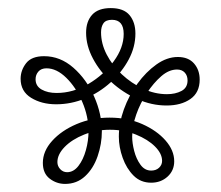

<svg xmlns="http://www.w3.org/2000/svg" viewBox="-20 -728 547 475"><path d="M31 -533Q31 -554 44.5 -571.5Q58 -589 89 -589Q129 -589 161.5 -560.5Q194 -532 213 -489Q232 -446 232 -403Q232 -372 221.5 -341.5Q211 -311 190.5 -292Q170 -273 141 -273Q120 -273 103 -286Q86 -299 86 -325Q86 -354 109 -379.5Q132 -405 169.5 -421Q207 -437 251 -437Q296 -437 332 -421Q368 -405 389.5 -380.5Q411 -356 411 -329Q411 -306 394.5 -291Q378 -276 354 -276Q328 -276 310.5 -293.5Q293 -311 283.5 -337.5Q274 -364 274 -390Q274 -423 286.5 -457.5Q299 -492 320 -521Q341 -550 367 -568.5Q393 -587 420 -587Q446 -587 460 -571Q474 -555 474 -531Q474 -499 451 -483Q428 -467 392 -467Q355 -467 319.5 -483Q284 -499 255.5 -525Q227 -551 210 -583Q193 -615 193 -647Q193 -675 208 -691.5Q223 -708 254 -708Q286 -708 300.5 -690.5Q315 -673 315 -645Q315 -612 298.5 -581Q282 -550 254 -524.5Q226 -499 191 -484.5Q156 -470 119 -470Q83 -470 57 -486Q31 -502 31 -533ZM68 -532Q68 -515 83 -506.5Q98 -498 120 -498Q161 -498 199 -520.5Q237 -543 261.5 -576.5Q286 -610 286 -644Q286 -679 257 -679Q242 -679 236 -670.5Q230 -662 230 -648Q230 -620 244 -593Q258 -566 281.5 -544Q305 -522 334 -508.5Q363 -495 393 -495Q414 -495 429 -503Q444 -511 444 -529Q444 -541 437 -548.5Q430 -556 418 -556Q398 -556 379 -539.5Q360 -523 343.5 -498Q327 -473 317 -444.5Q307 -416 307 -390Q307 -374 312 -354.5Q317 -335 327.5 -320.5Q338 -306 354 -306Q366 -306 373.5 -313Q381 -320 381 -330Q381 -348 363.5 -365.5Q346 -383 316.5 -395Q287 -407 252 -407Q218 -407 188 -395Q158 -383 140 -364.5Q122 -346 122 -327Q122 -317 129 -309.5Q136 -302 146 -302Q162 -302 174 -317.5Q186 -333 192.5 -356.5Q199 -380 199 -403Q199 -440 183.5 -476Q168 -512 144 -535.5Q120 -559 95 -559Q82 -559 75 -551Q68 -543 68 -532Z"/></svg>

Font: Arima
Style: Regular
Weight: 400
Designer: Joana Correia and Natanael Gama
Foundry: NDISCOVER
Version: Version 1.101;gftools[0.9.23]